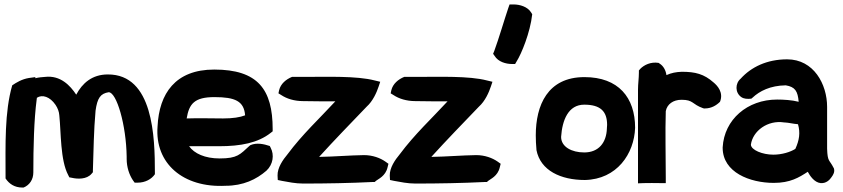

<svg xmlns="http://www.w3.org/2000/svg" viewBox="-20 -812 3795 864"><path d="M5 -9C21 15 45 32 81 32H86C113 21 130 -4 130 -36C130 -149 133 -274 145 -364C145 -367 146 -369 146 -372C170 -388 205 -377 230 -340C240 -325 246 -309 247 -292C255 -216 251 -91 287 -24L292 -14L303 -12C328 -6 370 -4 392 -30L398 -37V-45C401 -135 402 -225 410 -314C418 -371 432 -391 469 -397C505 -397 548 -249 550 -107V-97C550 -59 562 -25 578 -1L586 10H599C634 10 662 -6 677 -28V-35C677 -195 670 -478 465 -477C394 -477 350 -437 323 -386C296 -427 252 -474 183 -466C170 -465 155 -464 139 -460V-465L110 -461C79 -456 54 -441 35 -428C0 -307 5 -160 5 -17Z M689 -243C676 -77 804 34 995 24C1075 24 1134 -5 1179 -44C1209 -72 1215 -115 1198 -147L1194 -155C1167 -164 1136 -171 1107 -159L1103 -156C1060 -117 1049 -99 968 -99C903 -99 854 -121 831 -154H966C1063 -154 1141 -169 1198 -214L1207 -221V-231C1207 -410 1140 -499 944 -499C769 -499 696 -391 689 -243ZM820 -279C831 -345 855 -375 945 -375C1038 -375 1078 -357 1083 -293C1060 -284 1027 -279 984 -279C932 -279 875 -281 820 -279Z M1229 -22 1230 -2 1249 2C1276 7 1310 14 1344 14C1449 14 1555 12 1657 7H1666L1673 1C1681 -6 1715 -19 1724 -59L1728 -75L1714 -85C1691 -101 1657 -114 1618 -114C1551 -113 1485 -107 1416 -106C1485 -182 1557 -256 1630 -332C1658 -357 1675 -396 1684 -423L1691 -444L1666 -450C1586 -471 1449 -466 1355 -466H1294C1267 -455 1243 -435 1236 -406L1233 -392L1246 -384C1270 -368 1304 -357 1344 -357C1391 -356 1439 -356 1489 -356C1418 -279 1341 -208 1274 -118C1253 -93 1228 -57 1229 -22Z M1734 -22 1735 -2 1754 2C1781 7 1815 14 1849 14C1954 14 2060 12 2162 7H2171L2178 1C2186 -6 2220 -19 2229 -59L2233 -75L2219 -85C2196 -101 2162 -114 2123 -114C2056 -113 1990 -107 1921 -106C1990 -182 2062 -256 2135 -332C2163 -357 2180 -396 2189 -423L2196 -444L2171 -450C2091 -471 1954 -466 1860 -466H1799C1772 -455 1748 -435 1741 -406L1738 -392L1751 -384C1775 -368 1809 -357 1849 -357C1896 -356 1944 -356 1994 -356C1923 -279 1846 -208 1779 -118C1758 -93 1733 -57 1734 -22Z M2199 -570 2206 -560C2222 -534 2256 -524 2284 -524H2298L2305 -536C2326 -569 2366 -665 2375 -748L2370 -756C2354 -782 2319 -792 2291 -792H2273L2267 -775C2251 -728 2224 -636 2204 -582Z M2391 -203C2391 -182 2392 -161 2394 -139V-137C2412 -44 2504 -2 2612 -2C2756 -5 2834 -120 2838 -237C2838 -373 2763 -465 2610 -465C2444 -465 2391 -338 2391 -203ZM2505 -196C2510 -271 2537 -341 2609 -341C2682 -341 2712 -311 2712 -250C2712 -245 2711 -240 2711 -235V-234C2709 -170 2674 -126 2609 -126C2553 -126 2505 -151 2505 -196Z M2851 13 2877 12C2902 11 2924 12 2951 12H2976V-13C2976 -114 2973 -214 2976 -312C2982 -343 3009 -363 3047 -363C3101 -363 3093 -343 3144 -325L3148 -324H3152C3180 -324 3203 -337 3220 -354C3237 -396 3208 -427 3191 -441C3148 -479 3109 -489 3048 -489C3022 -488 3001 -484 2979 -474C2976 -495 2966 -515 2948 -526L2944 -529C2908 -535 2878 -519 2862 -503L2855 -495V-485C2855 -460 2851 -435 2851 -408Z M3232 -147C3232 -36 3355 11 3462 11C3536 11 3575 -13 3615 -39C3624 -22 3644 9 3673 12C3698 14 3714 -3 3722 -15C3730 -26 3738 -39 3732 -56L3731 -57C3712 -95 3704 -82 3702 -143V-331C3702 -433 3642 -545 3522 -545C3431 -545 3360 -510 3313 -458C3288 -437 3287 -395 3316 -375C3328 -367 3343 -366 3361 -368L3367 -373C3398 -402 3446 -427 3516 -428C3558 -421 3570 -402 3574 -354C3543 -362 3505 -364 3477 -364C3343 -364 3239 -274 3232 -149ZM3359 -161C3367 -222 3434 -273 3509 -261H3511C3530 -260 3547 -255 3571 -253C3582 -215 3577 -181 3559 -142C3537 -128 3499 -116 3460 -116C3411 -116 3360 -137 3359 -161Z"/></svg>

Font: Snowfall
Style: Blk
Weight: 900
Designer: Jasper
Foundry: Cannot Into Space Fonts
Version: Version 0.9